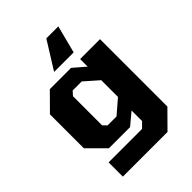

<svg xmlns="http://www.w3.org/2000/svg" viewBox="-266 -889 1201 1201"><g transform="rotate(-45 334.5 -288.0)"><path d="M256 -580 370 -763H476L429 -580ZM97 187V61H393L428 26V-67L348 0H161L50 -111V-411L161 -523H349L428 -455V-522H604V74L492 187ZM256 -107H335L428 -187V-335L336 -416H256L232 -389V-132Z"/></g></svg>

Font: Tomorrow
Style: Bold
Weight: 700
Designer: Tony de Marco, Monica Rizzolli
Foundry: Just in Type
Version: Version 2.002